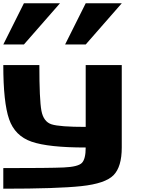

<svg xmlns="http://www.w3.org/2000/svg" viewBox="-20 -1020 884 1165"><path d="M0 -625H218.8Q218.8 -414.1 231.4 -347.7Q244.1 -281.2 293 -265.6Q341.8 -250 500 -250V-625H718.8V-125Q718.8 -7.8 668.9 43Q619.1 93.8 473.6 109.4Q328.1 125 0 125V0Q281.2 0 367.2 -3.9Q453.1 -7.8 476.6 -31.2Q500 -54.7 500 -125Q273.4 -125 171.9 -160.2Q70.3 -195.3 35.2 -296.9Q0 -398.4 0 -625ZM500 -750H375L500 -1000H718.8ZM125 -750H0L125 -1000H343.8Z"/></svg>

Font: CraftyPE
Style: Regular
Weight: 400
Designer: Erek Butcher
Foundry: Haunted Coop
Version: Version 0.018;April 4, 2024;FontCreator 15.0.0.2962 64-bit